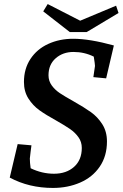

<svg xmlns="http://www.w3.org/2000/svg" viewBox="-20 -911 604 946"><path d="M28 -36 67 -201 135 -195Q134 -186 131 -165Q128 -144 127 -130Q127 -110 131 -82Q187 -55 246 -55Q307 -55 345 -89Q383 -123 383 -182Q383 -212 366.5 -235Q350 -258 325.5 -275Q301 -292 257 -317Q206 -345 174 -368Q142 -391 120 -425.5Q98 -460 98 -507Q98 -572 130 -620.5Q162 -669 217.5 -694.5Q273 -720 341 -720Q421 -720 541 -687L503 -525L440 -531Q448 -582 448 -586Q448 -594 442 -632Q396 -655 342 -655Q290 -655 254.5 -624Q219 -593 219 -540Q219 -512 235 -490Q251 -468 275 -452Q299 -436 342 -412Q395 -382 428 -358.5Q461 -335 484 -299Q507 -263 507 -214Q507 -142 471.5 -90Q436 -38 375 -11.5Q314 15 241 15Q123 15 28 -36ZM375 -809 552 -883 564 -847 407 -753H324L193 -855L215 -891Z"/></svg>

Font: Andada Pro SemiBold
Style: Italic
Weight: 600
Italic angle: -6.99998°
Designer: Carolina Giovagnoli
Foundry: Huerta Tipografica
Version: Version 3.005